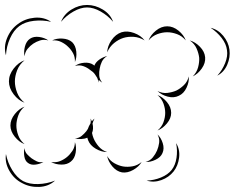

<svg xmlns="http://www.w3.org/2000/svg" viewBox="-39 -668 946 774"><path d="M207 -580Q219 -611 249 -629.5Q279 -648 312 -648Q345 -648 375.5 -629.5Q406 -611 417 -580Q396 -605 367 -621.5Q338 -638 312 -638Q286 -638 257 -621.5Q228 -605 207 -580ZM-15 -445Q-25 -479 -10.5 -514.5Q4 -550 33 -571Q62 -593 100 -596.5Q138 -600 167 -580Q133 -588 97.5 -584Q62 -580 39 -563Q16 -546 1.5 -513.5Q-13 -481 -15 -445ZM560 -505Q568 -527 589.5 -544.5Q611 -562 635 -562Q659 -562 680.5 -544.5Q702 -527 710 -505Q695 -523 674.5 -530.5Q654 -538 635 -538Q616 -538 595.5 -530.5Q575 -523 560 -505ZM810 -556Q840 -549 861 -523.5Q882 -498 886 -468Q890 -437 877 -407Q864 -377 837 -363Q857 -385 868.5 -413.5Q880 -442 876 -466Q873 -491 854.5 -515Q836 -539 810 -556ZM393 -457Q394 -482 410.5 -506Q427 -530 451 -538Q474 -545 501.5 -535Q529 -525 544 -505Q523 -518 500 -519.5Q477 -521 458 -515Q439 -509 421 -494.5Q403 -480 393 -457ZM60 -441Q56 -459 61.5 -480.5Q67 -502 82 -512Q97 -522 119 -519Q141 -516 156 -505Q138 -510 122.5 -505Q107 -500 95 -492Q83 -484 72.5 -471.5Q62 -459 60 -441ZM171 -505Q189 -514 213 -512.5Q237 -511 252 -498Q266 -484 268.5 -460Q271 -436 263 -418Q264 -438 255.5 -453.5Q247 -469 235 -480Q224 -491 207.5 -499Q191 -507 171 -505ZM726 -505Q748 -499 767 -479.5Q786 -460 788 -437Q790 -414 774.5 -392Q759 -370 738 -360Q754 -376 759.5 -396.5Q765 -417 764 -435Q762 -453 753.5 -472.5Q745 -492 726 -505ZM263 -402Q278 -413 300 -415Q322 -417 337 -407Q340 -405 341 -403Q347 -418 362.5 -428.5Q378 -439 393 -442Q378 -433 371.5 -419Q365 -405 363 -392Q360 -379 361 -363.5Q362 -348 373 -335Q366 -339 359 -346Q359 -340 358 -335Q357 -345 353 -354Q348 -361 344 -368Q340 -374 334.5 -378.5Q329 -383 323 -387Q312 -396 296.5 -401.5Q281 -407 263 -402ZM60 -254Q35 -263 16 -288Q-3 -313 -3 -340Q-3 -367 16 -391.5Q35 -416 60 -425Q39 -408 30 -384.5Q21 -361 21 -340Q21 -318 30 -294.5Q39 -271 60 -254ZM722 -360Q724 -338 713 -314.5Q702 -291 682 -282Q662 -272 637 -278.5Q612 -285 596 -301Q616 -291 636 -293.5Q656 -296 672 -303Q688 -311 702.5 -325Q717 -339 722 -360ZM596 -285Q617 -277 634 -256.5Q651 -236 651 -213Q651 -191 634 -170.5Q617 -150 596 -142Q613 -156 620 -175.5Q627 -195 627 -213Q627 -231 620 -250.5Q613 -270 596 -285ZM60 -87Q38 -95 20.5 -117Q3 -139 3 -162Q3 -186 20.5 -208Q38 -230 60 -238Q42 -223 34.5 -202Q27 -181 27 -162Q27 -143 34.5 -122.5Q42 -102 60 -87ZM326 -190Q329 -185 331 -179Q336 -185 342 -190Q337 -181 334 -170Q339 -148 332 -132Q334 -121 338 -111Q345 -94 358.5 -78Q372 -62 393 -55Q370 -55 347 -68.5Q324 -82 316 -103Q314 -108 313 -113Q302 -108 288 -107.5Q274 -107 263 -110Q279 -111 290 -120Q301 -129 309 -139Q313 -144 315 -148Q319 -160 326 -171Q328 -180 326 -190ZM596 -126Q610 -113 617 -91Q624 -69 616 -51Q609 -34 588 -24Q567 -14 548 -15Q566 -20 577 -33.5Q588 -47 594 -61Q600 -75 602.5 -92Q605 -109 596 -126ZM263 -95Q270 -76 266 -52.5Q262 -29 247 -17Q232 -4 208 -4.5Q184 -5 167 -15Q187 -12 203 -18.5Q219 -25 231 -35Q243 -45 253 -60Q263 -75 263 -95ZM671 -91Q687 -65 683 -32.5Q679 0 661 23Q642 47 611.5 58Q581 69 552 60Q582 59 610 47.5Q638 36 653 17Q668 -2 672.5 -31.5Q677 -61 671 -91ZM136 -15Q123 -7 104.5 -4.5Q86 -2 74 -11Q62 -19 59 -38Q56 -57 60 -71Q61 -56 70 -46.5Q79 -37 88 -30Q98 -23 109.5 -17.5Q121 -12 136 -15ZM183 60Q157 84 119 85.5Q81 87 50 70Q18 54 -1 21Q-20 -12 -15 -47Q-8 -12 10.5 18Q29 48 54 62Q79 75 114.5 74Q150 73 183 60ZM532 -15Q521 4 498 17Q475 30 453 27Q431 23 414 3Q397 -17 393 -39Q404 -20 422 -10Q440 0 457 3Q475 6 495 2.5Q515 -1 532 -15Z"/></svg>

Font: Rubik Puddles
Style: Regular
Weight: 400
Designer: Hubert and Fischer, NaN
Foundry: Hubert and Fischer, NaN
Version: Version 2.200